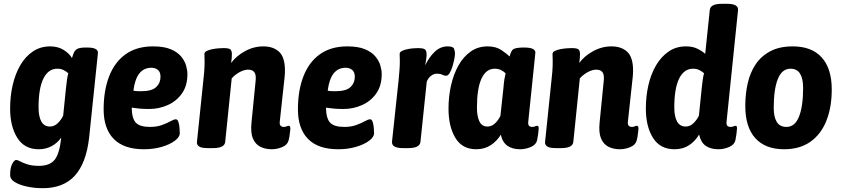

<svg xmlns="http://www.w3.org/2000/svg" viewBox="-20 -774 4411 1006"><path d="M204 212Q160 212 121 203.5Q82 195 57.5 180Q33 165 33 144Q33 105 44 84.5Q55 64 65 64Q72 64 86.5 72Q101 80 125 87.5Q149 95 184 95Q241 95 266.5 63Q292 31 301 -53Q280 -24 250 -8Q220 8 183 8Q108 8 70.5 -52Q33 -112 33 -205Q33 -270 46.5 -328.5Q60 -387 86.5 -432.5Q113 -478 152.5 -504.5Q192 -531 243 -531Q283 -531 312.5 -513Q342 -495 357 -470Q360 -479 362.5 -486Q365 -493 367 -498Q374 -513 387.5 -519Q401 -525 428 -525H437Q496 -525 493 -495L447 -53Q432 80 372.5 146Q313 212 204 212ZM242 -111Q264 -111 282 -128Q300 -145 311 -168L326 -315Q329 -342 331.5 -359.5Q334 -377 338 -390Q327 -400 313 -407Q299 -414 280 -414Q233 -414 207.5 -362.5Q182 -311 182 -211Q182 -164 196.5 -137.5Q211 -111 242 -111Z M734 8Q629 8 576 -46Q523 -100 523 -201Q523 -300 552 -374.5Q581 -449 638.5 -490Q696 -531 782 -531Q839 -531 874.5 -516Q910 -501 929 -478Q948 -455 955 -430.5Q962 -406 962 -386Q962 -325 933.5 -284.5Q905 -244 859 -223.5Q813 -203 762 -203Q733 -203 710.5 -205Q688 -207 670 -210Q671 -153 692 -131Q713 -109 766 -109Q802 -109 829 -119Q856 -129 874 -139Q892 -149 901 -149Q910 -149 914.5 -135.5Q919 -122 920.5 -105Q922 -88 922 -76Q922 -56 896 -36.5Q870 -17 827.5 -4.5Q785 8 734 8ZM719 -296Q775 -296 798 -317.5Q821 -339 821 -372Q821 -396 807.5 -407.5Q794 -419 773 -419Q694 -419 679 -299Q687 -297 698 -296.5Q709 -296 719 -296Z M1404 8Q1370 8 1344 -5Q1318 -18 1305 -49Q1292 -80 1298 -135L1319 -347Q1320 -354 1320 -358.5Q1320 -363 1320 -368Q1320 -409 1280 -409Q1258 -409 1233.5 -395Q1209 -381 1194 -363L1160 -31Q1157 2 1097 2H1068Q1035 2 1022.5 -7Q1010 -16 1012 -31L1045 -349Q1048 -375 1050 -399Q1052 -423 1052 -453Q1052 -462 1051.5 -471Q1051 -480 1051 -491Q1051 -501 1063 -507Q1075 -513 1093 -516.5Q1111 -520 1127.5 -521Q1144 -522 1152 -522Q1178 -522 1186.5 -515.5Q1195 -509 1195 -490Q1195 -469 1191 -444Q1217 -480 1263 -505.5Q1309 -531 1360 -531Q1412 -531 1442.5 -502.5Q1473 -474 1473 -405Q1473 -396 1472.5 -387Q1472 -378 1471 -368L1446 -138Q1444 -122 1450 -115.5Q1456 -109 1467 -109Q1475 -109 1482 -112Q1489 -115 1493 -115Q1503 -115 1501 -94Q1499 -84 1498 -70.5Q1497 -57 1492 -38Q1486 -15 1459 -3.5Q1432 8 1404 8Z M1752 8Q1647 8 1594 -46Q1541 -100 1541 -201Q1541 -300 1570 -374.5Q1599 -449 1656.5 -490Q1714 -531 1800 -531Q1857 -531 1892.5 -516Q1928 -501 1947 -478Q1966 -455 1973 -430.5Q1980 -406 1980 -386Q1980 -325 1951.5 -284.5Q1923 -244 1877 -223.5Q1831 -203 1780 -203Q1751 -203 1728.5 -205Q1706 -207 1688 -210Q1689 -153 1710 -131Q1731 -109 1784 -109Q1820 -109 1847 -119Q1874 -129 1892 -139Q1910 -149 1919 -149Q1928 -149 1932.5 -135.5Q1937 -122 1938.5 -105Q1940 -88 1940 -76Q1940 -56 1914 -36.5Q1888 -17 1845.5 -4.5Q1803 8 1752 8ZM1737 -296Q1793 -296 1816 -317.5Q1839 -339 1839 -372Q1839 -396 1825.5 -407.5Q1812 -419 1791 -419Q1712 -419 1697 -299Q1705 -297 1716 -296.5Q1727 -296 1737 -296Z M2091 2Q2031 2 2034 -32L2068 -349Q2071 -380 2073 -405.5Q2075 -431 2075 -453Q2075 -467 2074.5 -474.5Q2074 -482 2074 -491Q2074 -501 2086 -507Q2098 -513 2115 -516.5Q2132 -520 2148 -521Q2164 -522 2172 -522Q2193 -522 2203.5 -517Q2214 -512 2215 -493Q2216 -474 2208 -432Q2228 -474 2257.5 -502.5Q2287 -531 2326 -531Q2355 -531 2359.5 -517.5Q2364 -504 2364 -494Q2364 -482 2360 -462.5Q2356 -443 2350 -423.5Q2344 -404 2335.5 -390.5Q2327 -377 2317 -377Q2308 -377 2297 -382.5Q2286 -388 2270 -388Q2253 -388 2238.5 -377Q2224 -366 2216 -346L2183 -31Q2180 2 2119 2Z M2475 8Q2402 8 2366 -51.5Q2330 -111 2330 -205Q2330 -269 2343.5 -328Q2357 -387 2383 -432.5Q2409 -478 2447 -504.5Q2485 -531 2535 -531Q2578 -531 2606.5 -512Q2635 -493 2650 -478Q2655 -496 2660.5 -506Q2666 -516 2678 -520Q2690 -524 2715 -525H2727Q2787 -525 2785 -497L2748 -138Q2746 -122 2751.5 -115.5Q2757 -109 2769 -109Q2776 -109 2783.5 -112Q2791 -115 2795 -115Q2805 -115 2802 -94Q2801 -84 2799.5 -70.5Q2798 -57 2794 -38Q2788 -15 2760.5 -3.5Q2733 8 2705 8Q2665 8 2639 -10Q2613 -28 2604 -68Q2584 -35 2551.5 -13.5Q2519 8 2475 8ZM2534 -111Q2556 -111 2573.5 -127.5Q2591 -144 2602 -167L2618 -315Q2620 -342 2623 -359.5Q2626 -377 2629 -390Q2619 -400 2605 -407Q2591 -414 2572 -414Q2527 -414 2503 -362.5Q2479 -311 2479 -210Q2479 -164 2492 -137.5Q2505 -111 2534 -111Z M3228 8Q3194 8 3168 -5Q3142 -18 3129 -49Q3116 -80 3122 -135L3143 -347Q3144 -354 3144 -358.5Q3144 -363 3144 -368Q3144 -409 3104 -409Q3082 -409 3057.5 -395Q3033 -381 3018 -363L2984 -31Q2981 2 2921 2H2892Q2859 2 2846.5 -7Q2834 -16 2836 -31L2869 -349Q2872 -375 2874 -399Q2876 -423 2876 -453Q2876 -462 2875.5 -471Q2875 -480 2875 -491Q2875 -501 2887 -507Q2899 -513 2917 -516.5Q2935 -520 2951.5 -521Q2968 -522 2976 -522Q3002 -522 3010.5 -515.5Q3019 -509 3019 -490Q3019 -469 3015 -444Q3041 -480 3087 -505.5Q3133 -531 3184 -531Q3236 -531 3266.5 -502.5Q3297 -474 3297 -405Q3297 -396 3296.5 -387Q3296 -378 3295 -368L3270 -138Q3268 -122 3274 -115.5Q3280 -109 3291 -109Q3299 -109 3306 -112Q3313 -115 3317 -115Q3327 -115 3325 -94Q3323 -84 3322 -70.5Q3321 -57 3316 -38Q3310 -15 3283 -3.5Q3256 8 3228 8Z M3514 8Q3439 8 3401.5 -51.5Q3364 -111 3364 -205Q3364 -270 3377.5 -328.5Q3391 -387 3418 -432.5Q3445 -478 3484 -504.5Q3523 -531 3574 -531Q3609 -531 3633.5 -519Q3658 -507 3675 -492L3699 -722Q3702 -754 3762 -754H3790Q3850 -754 3847 -721L3787 -138Q3785 -122 3790.5 -115.5Q3796 -109 3808 -109Q3817 -109 3823.5 -112Q3830 -115 3834 -115Q3844 -115 3841 -94Q3840 -84 3838.5 -70.5Q3837 -57 3833 -38Q3827 -15 3799.5 -3.5Q3772 8 3745 8Q3703 8 3677.5 -10Q3652 -28 3643 -69Q3623 -35 3591 -13.5Q3559 8 3514 8ZM3573 -111Q3595 -111 3613 -128Q3631 -145 3642 -168L3657 -315Q3660 -342 3662.5 -359.5Q3665 -377 3669 -390Q3658 -400 3644 -407Q3630 -414 3611 -414Q3564 -414 3538.5 -362.5Q3513 -311 3513 -211Q3513 -164 3527.5 -137.5Q3542 -111 3573 -111Z M4088 8Q3990 8 3937.5 -50Q3885 -108 3885 -219Q3885 -281 3897.5 -337Q3910 -393 3939 -436.5Q3968 -480 4016 -505.5Q4064 -531 4134 -531Q4233 -531 4285.5 -473Q4338 -415 4338 -305Q4338 -212 4310 -141.5Q4282 -71 4226.5 -31.5Q4171 8 4088 8ZM4101 -109Q4145 -109 4166.5 -163Q4188 -217 4188 -314Q4188 -362 4172 -388Q4156 -414 4122 -414Q4077 -414 4055.5 -360Q4034 -306 4034 -209Q4034 -161 4050 -135Q4066 -109 4101 -109Z"/></svg>

Font: Asap Semi Condensed Semi Condensed Regular
Style: Bold Italic
Weight: 700
Width: 4
Italic angle: -6°
Designer: Pablo Cosgaya
Foundry: Omnibus-Type
Version: Version 3.001; ttfautohint (v1.8.4.7-5d5b)